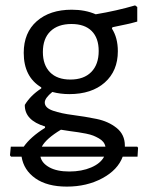

<svg xmlns="http://www.w3.org/2000/svg" viewBox="-20 -499 553 712"><path d="M21 82 17 77 20 45H68Q93 9 147 -25V-30Q71 -53 72 -110Q93 -145 133 -171V-175Q68 -214 68 -303Q68 -378 116.5 -420.5Q165 -463 246 -463Q296 -463 335 -446Q413 -459 481 -479L489 -473V-419Q458 -410 397 -398L395 -393Q417 -359 417 -309Q417 -236 368.5 -193Q320 -150 237 -150Q204 -150 174 -158Q146 -135 146 -119Q146 -99 176.5 -88.5Q207 -78 250.5 -72.5Q294 -67 338 -58Q382 -49 412.5 -24.5Q443 0 443 41V45H489L492 49L490 82H435Q417 131 359.5 162Q302 193 228 193Q155 193 111.5 162.5Q68 132 60 82ZM241 -204Q291 -204 318.5 -232Q346 -260 346 -310Q346 -358 320 -384Q294 -410 245 -410Q195 -410 167 -383Q139 -356 139 -306Q139 -258 165.5 -231Q192 -204 241 -204ZM135 45H371Q369 35 363 27.5Q357 20 346.5 14Q336 8 326 4Q316 0 299 -3.5Q282 -7 270.5 -8.5Q259 -10 238 -13Q217 -16 206 -18Q151 15 135 45ZM366 82H130Q135 106 163 121.5Q191 137 237 137Q283 137 318 122Q353 107 366 82Z"/></svg>

Font: Alegreya Sans SC
Style: Regular
Weight: 400
Designer: Juan Pablo del Peral
Foundry: Huerta Tipografica
Version: Version 2.007